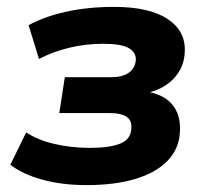

<svg xmlns="http://www.w3.org/2000/svg" viewBox="-20 -526 601 557"><path d="M232 11Q159 11 102 -5Q45 -21 10 -48L56 -142Q88 -120 137.5 -108.5Q187 -97 240 -97Q298 -97 329 -109.5Q360 -122 361 -154Q363 -176 347.5 -187Q332 -198 297 -198H152L168 -302H303Q335 -302 353.5 -315Q372 -328 374 -352Q375 -374 353.5 -386.5Q332 -399 279 -399Q230 -399 183 -388Q136 -377 93 -355L63 -453Q109 -478 172 -492Q235 -506 311 -506Q413 -506 466 -471Q519 -436 516 -376Q515 -344 499.5 -318.5Q484 -293 457.5 -276.5Q431 -260 396 -254L400 -261Q453 -254 479 -223.5Q505 -193 502 -144Q500 -95 466.5 -60Q433 -25 373 -7Q313 11 232 11Z"/></svg>

Font: Nunito Sans 10pt ExtraBold
Style: Italic
Weight: 800
Italic angle: -9°
Designer: Vernon Adams
Foundry: Vernon Adams
Version: Version 3.101;gftools[0.9.27]